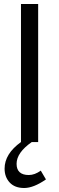

<svg xmlns="http://www.w3.org/2000/svg" viewBox="-20 -711 296 961"><path d="M85 0V-691H171V0ZM63 109Q63 137 78.5 151Q94 165 124 165Q154 165 184 143L210 187Q148 230 101 230Q54 230 28.5 202.5Q3 175 3 133Q3 59 85 0H139Q63 53 63 109Z"/></svg>

Font: Average Sans
Style: Regular
Weight: 400
Designer: Eduardo Rodriguez Tunni
Foundry: Eduardo Rodriguez Tunni
Version: Version 1.002